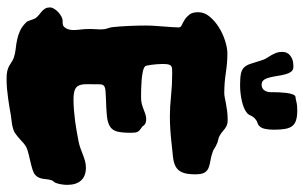

<svg xmlns="http://www.w3.org/2000/svg" viewBox="-196 -732 956 605"><g transform="rotate(90 282.5 -430.0)"><path d="M557.1 -127.9Q555.7 -123.5 552.2 -120.1Q548.8 -116.7 547.9 -111.8Q545.9 -105.5 545.4 -98.9Q544.9 -92.3 543.7 -85.9Q542.5 -79.6 540 -73.7Q537.6 -67.9 532.2 -63Q526.4 -57.6 515.6 -54.2Q504.9 -50.8 492.4 -47.9Q480 -44.9 467.5 -42Q455.1 -39.1 445.8 -35.2Q438.5 -31.7 431.6 -25.6Q424.8 -19.5 417.5 -12.9Q410.2 -6.3 402.1 -0.5Q394 5.4 383.8 7.8Q376.5 10.3 365.2 11.5Q354 12.7 344.2 14.2Q334.5 16.1 321 18.3Q307.6 20.5 292.2 22.7Q276.9 24.9 260.5 26.4Q244.1 27.8 229 27.8Q213.4 27.8 204.3 25.6Q195.3 23.4 189 20Q182.6 16.6 176.8 12.5Q170.9 8.3 162.1 4.9Q148.4 0.5 134.3 -1Q120.1 -2.4 106 -5.4Q91.8 -8.3 77.6 -14.6Q63.5 -21 49.8 -35.2Q48.3 -36.6 46.9 -40.3Q45.4 -43.9 43.9 -48.3Q42.5 -52.7 41 -56.6Q39.6 -60.5 38.1 -63Q33.2 -69.8 27.1 -74.5Q21 -79.1 15.9 -83.7Q10.7 -88.4 7.3 -94.2Q3.9 -100.1 3.9 -108.9Q3.9 -115.2 8.3 -122.3Q12.7 -129.4 19 -135.3Q25.4 -141.1 32.7 -145Q40 -148.9 45.9 -148.9H53.2Q59.6 -148.9 63.7 -152.3Q67.9 -155.8 70.3 -160.6Q72.8 -165.5 74 -171.4Q75.2 -177.2 75.2 -182.1Q75.2 -192.4 73.5 -205.6Q71.8 -218.8 71.8 -235.8Q71.8 -244.1 72.5 -252.7Q73.2 -261.2 73.2 -269Q73.2 -281.2 70.1 -289.6Q66.9 -297.9 65.9 -307.1Q63.5 -329.6 62.3 -356.4Q61 -383.3 61 -412.1Q61 -425.3 62 -439.5Q63 -453.6 64 -467.3Q64.9 -481 65.9 -493.4Q66.9 -505.9 66.9 -515.1Q66.9 -521 59.3 -524.4Q51.8 -527.8 43 -533.2Q34.2 -538.6 26.6 -548.1Q19 -557.6 19 -576.2Q19 -595.7 33 -612.3Q46.9 -628.9 66.9 -641.4Q86.9 -653.8 109.4 -660.9Q131.8 -668 148.9 -668Q178.2 -668 210 -663.1Q241.7 -658.2 273.9 -658.2Q280.3 -658.2 288.6 -659.9Q296.9 -661.6 307.4 -663.6Q317.9 -665.5 330.6 -667.2Q343.3 -668.9 358.9 -668.9Q368.7 -668.9 374.5 -666.5Q380.4 -664.1 385.5 -660.4Q390.6 -656.7 395.8 -652.1Q400.9 -647.5 409.2 -643.1Q414.6 -640.1 422.4 -638.7Q430.2 -637.2 436 -633.8Q442.9 -630.9 448.2 -627.2Q453.6 -623.5 458 -622.1Q474.6 -616.2 488 -614.3Q501.5 -612.3 510.7 -608.2Q520 -604 524.9 -595Q529.8 -585.9 529.8 -566.9Q529.8 -540 523.7 -525.9Q517.6 -511.7 505.4 -505.1Q493.2 -498.5 475.1 -496.6Q457 -494.6 433.1 -492.2Q411.6 -489.7 390.9 -488.3Q370.1 -486.8 346.2 -486.8Q317.4 -486.8 282.2 -490.5Q247.1 -494.1 211.9 -494.1Q202.6 -494.1 196.8 -493.7Q190.9 -493.2 187.7 -490.2Q184.6 -487.3 183.3 -481Q182.1 -474.6 182.1 -462.9Q182.1 -454.6 182.9 -445.8Q183.6 -437 184.6 -429.2Q185.5 -421.4 186.8 -416Q188 -410.6 189 -409.2Q193.4 -404.3 206.1 -401.6Q218.8 -398.9 233.9 -397.7Q249 -396.5 263.9 -396.2Q278.8 -396 288.1 -396Q299.3 -396 308.3 -398.4Q317.4 -400.9 325.4 -404.1Q333.5 -407.2 340.6 -409.7Q347.7 -412.1 355 -412.1Q362.8 -412.1 366.9 -410.6Q371.1 -409.2 373.5 -407Q376 -404.8 377.2 -402.6Q378.4 -400.4 380.9 -398.9Q386.7 -395 390.1 -392.1Q393.6 -389.2 395.5 -385.7Q397.5 -382.3 398.2 -377.2Q398.9 -372.1 398.9 -363.8Q398.9 -335.9 395 -320.8Q391.1 -305.7 379.2 -298.1Q367.2 -290.5 345.5 -288.3Q323.7 -286.1 288.1 -285.2Q274.9 -284.7 266.6 -283.9Q258.3 -283.2 253.9 -281Q249.5 -278.8 247.8 -274.9Q246.1 -271 246.1 -264.2Q246.1 -241.2 245.8 -225.8Q245.6 -210.4 249.5 -200.9Q253.4 -191.4 263.7 -187.3Q273.9 -183.1 294.9 -183.1Q311 -183.1 328.1 -184.6Q345.2 -186 362.3 -188.2Q379.4 -190.4 395.8 -193.4Q412.1 -196.3 426.8 -199.2Q439 -201.7 449.2 -205.6Q459.5 -209.5 469 -213.1Q478.5 -216.8 488.3 -219.5Q498 -222.2 508.8 -222.2Q535.2 -222.2 549.1 -207Q563 -191.9 563 -163.1Q563 -154.8 561.5 -145.5Q560.1 -136.2 557.1 -127.9ZM377.9 -769Q374 -764.6 366.9 -762.5Q359.9 -760.3 353 -753.9Q347.7 -748.5 344.5 -741.2Q341.3 -733.9 337.9 -731Q325.2 -719.7 300 -713.9Q274.9 -708 249 -708Q225.6 -708 212.6 -710.7Q199.7 -713.4 192.6 -720.9Q185.5 -728.5 181.2 -742.2Q176.8 -755.9 169.9 -777.8Q167.5 -785.6 163.1 -792.5Q158.7 -799.3 154.5 -806.4Q150.4 -813.5 147.2 -821.5Q144 -829.6 144 -839.8Q144 -841.3 144.5 -847.2Q145 -853 149.4 -859.4Q153.8 -865.7 163.3 -870.8Q172.9 -876 190.9 -876Q201.2 -876 206.5 -868.7Q211.9 -861.3 214.8 -850.1Q217.8 -838.9 219.7 -825.9Q221.7 -813 224.4 -801.8Q227.1 -790.5 232.2 -783.2Q237.3 -775.9 247.1 -775.9Q259.3 -775.9 265.1 -784.4Q271 -793 271 -805.2V-814Q271 -820.3 271.5 -831.8Q272 -843.3 273.4 -854.7Q274.9 -866.2 278.1 -874.5Q281.2 -882.8 287.1 -882.8Q291.5 -882.8 301.5 -885.5Q311.5 -888.2 328.1 -888.2Q347.2 -888.2 359.1 -884.5Q371.1 -880.9 377.7 -872.3Q384.3 -863.8 386.7 -849.6Q389.2 -835.4 389.2 -814.9Q389.2 -799.8 386.7 -787.4Q384.3 -774.9 377.9 -769Z"/></g></svg>

Font: Freckle Face
Style: Regular
Weight: 400
Designer: Astigmatic (AOETI)
Foundry: Astigmatic (AOETI)
Version: Version 1.000